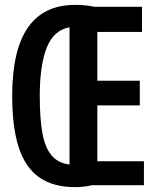

<svg xmlns="http://www.w3.org/2000/svg" viewBox="-20 -754 640 787"><path d="M570 -93V5H357.5Q326 13 288 13Q197.5 13 140.8 -27Q84 -67 57 -149.2Q30 -231.5 30 -361Q30 -548.5 94.5 -641.2Q159 -734 288 -734Q333 -734 367 -726H562V-623H379V-423H553V-322H379V-93ZM265 -79.5V-642Q200.5 -631 171.8 -559.2Q143 -487.5 143 -361Q143 -267 153.8 -208.2Q164.5 -149.5 191 -117.5Q217.5 -85.5 265 -79.5Z"/></svg>

Font: JuliaMono Latin
Style: Bold
Weight: 700
Monospace: yes
Designer: cormullion
Foundry: corm
Version: Version 0.038; ttfautohint (v1.8)